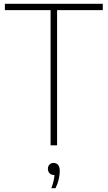

<svg xmlns="http://www.w3.org/2000/svg" viewBox="-20 -760 563 1004"><path d="M244.5 0V-707H5.5V-740H517.5V-707H278.5V0ZM248.5 224Q256.5 203 260.2 186.2Q264 169.5 265 155H261.5Q248 155 239.2 146Q230.5 137 230.5 123Q230.5 109.5 238.8 100.8Q247 92 259.5 92Q292.5 92 292.5 135Q292.5 153 287.2 176.8Q282 200.5 270.5 224Z"/></svg>

Font: Encode Sans SmCnd Th
Style: Regular
Weight: 100
Width: 4
Designer: Multiple Designers
Foundry: Impallari Type
Version: Version 3.002; ttfautohint (v1.8.3) -l 8 -r 50 -G 200 -x 14 